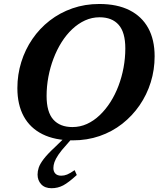

<svg xmlns="http://www.w3.org/2000/svg" viewBox="-20 -710 816 989"><path d="M220 -216Q220 -133 254.5 -94.2Q289 -55.5 353 -55.5Q392.5 -55.5 427.8 -71.5Q463 -87.5 493.5 -116.5Q524 -145.5 548.5 -183.8Q573 -222 590.2 -267.5Q607.5 -313 616.5 -362Q625.5 -411 625.5 -460.5Q625.5 -543.5 591.2 -582.2Q557 -621 493 -621Q453.5 -621 418 -604.8Q382.5 -588.5 352 -559.8Q321.5 -531 297.2 -492.5Q273 -454 255.8 -408.8Q238.5 -363.5 229.2 -314.2Q220 -265 220 -216ZM776.5 -420Q776.5 -350.5 756.5 -286.2Q736.5 -222 699 -167.5Q661.5 -113 609.5 -72.2Q557.5 -31.5 493 -9.2Q428.5 13 354.5 13Q262.5 13 198.8 -18.8Q135 -50.5 102.2 -110.8Q69.5 -171 69.5 -256Q69.5 -325.5 89.5 -390Q109.5 -454.5 146.8 -509Q184 -563.5 236.2 -604Q288.5 -644.5 353 -667Q417.5 -689.5 491.5 -689.5Q583.5 -689.5 647 -657.5Q710.5 -625.5 743.5 -565.5Q776.5 -505.5 776.5 -420ZM255 155.5Q255 173.5 265.2 184.2Q275.5 195 295.5 195Q311 195 325.8 189Q340.5 183 364.5 166.5L375.5 191.5Q333.5 230 305.8 244.8Q278 259.5 245.5 259.5Q211 259.5 192.2 239.2Q173.5 219 173.5 189Q173.5 172 179.5 153.5Q185.5 135 205 109.2Q224.5 83.5 264.5 46.5L338.5 -25.5H375.5L324 34Q295.5 65 280.8 87Q266 109 260.5 125.2Q255 141.5 255 155.5Z"/></svg>

Font: Newsreader 16pt 16pt
Style: Bold Italic
Weight: 700
Italic angle: -17°
Version: Version 1.003